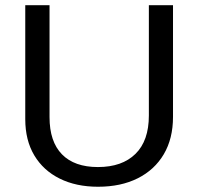

<svg xmlns="http://www.w3.org/2000/svg" viewBox="-20 -708 762 738"><path d="M356.9 9.8Q272.5 9.8 209.5 -21.5Q146.5 -52.7 111.8 -110.8Q77.1 -168.9 77.1 -250V-688H170.4V-257.8Q170.4 -163.6 218.3 -114.7Q266.1 -65.9 356.4 -65.9Q449.2 -65.9 500.7 -116.5Q552.2 -167 552.2 -264.2V-688H645V-258.8Q645 -175.3 609.6 -115.2Q574.2 -55.2 509.5 -22.7Q444.8 9.8 356.9 9.8Z"/></svg>

Font: Arimo
Style: Regular
Weight: 400
Designer: Steve Matteson
Foundry: Monotype Imaging Inc.
Version: Version 1.33